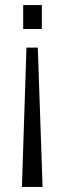

<svg xmlns="http://www.w3.org/2000/svg" viewBox="-20 -522 255 762"><path d="M146 -407V-502H72V-407ZM130 -333H85L67 220H149Z"/></svg>

Font: Perun Light
Style: Regular
Weight: 300
Foundry: Copyright (c) Stefan Peev, Context Ltd, 2016
Version: Version 1.089